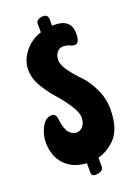

<svg xmlns="http://www.w3.org/2000/svg" viewBox="-168 -873 739 1040"><g transform="rotate(-20 201.5 -353.5)"><path d="M180 -728V-778Q180 -792 193 -799Q206 -806 220 -806Q234 -806 240.5 -800Q247 -794 249 -783V-741H263Q358 -741 358 -656Q358 -600 329 -600Q319 -600 302 -607.5Q285 -615 265 -615Q245 -615 231 -598Q217 -581 217 -553Q217 -525 244.5 -487.5Q272 -450 304.5 -417.5Q337 -385 364.5 -327.5Q392 -270 392 -209Q392 -148 377.5 -106Q363 -64 338 -40Q294 3 241 17V71Q240 85 225.5 92Q211 99 195 99Q172 99 172 77V24Q92 19 46.5 -30Q1 -79 1 -159Q1 -202 23 -244Q45 -286 81 -286Q94 -286 101 -277Q108 -268 110 -246Q112 -224 119 -203.5Q126 -183 134 -173.5Q142 -164 152 -158Q166 -151 176 -151Q200 -151 215 -170.5Q230 -190 230 -219.5Q230 -249 201 -293Q172 -337 138 -375Q104 -413 75 -461.5Q46 -510 46 -560.5Q46 -611 81.5 -659Q117 -707 180 -728Z"/></g></svg>

Font: Chicle
Style: Regular
Weight: 400
Designer: Angel Koziupa and Alejandro Paul
Foundry: Angel Koziupa and Alejandro Paul
Version: Version 1.000